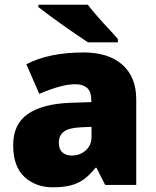

<svg xmlns="http://www.w3.org/2000/svg" viewBox="-20 -786 663 816"><path d="M336 -563Q441 -563 500 -511Q559 -459 559 -363V0H427L390 -73H386Q363 -44 338.5 -25.5Q314 -7 282 1.5Q250 10 204 10Q132 10 84 -34Q36 -78 36 -169Q36 -258 97.5 -301Q159 -344 276 -349L368 -352V-360Q368 -397 350 -412.5Q332 -428 301 -428Q268 -428 228 -416.5Q188 -405 147 -387L92 -513Q140 -538 200.5 -550.5Q261 -563 336 -563ZM325 -245Q273 -243 251.5 -226.5Q230 -210 230 -180Q230 -152 245 -138.5Q260 -125 285 -125Q320 -125 344.5 -147Q369 -169 369 -204V-247ZM353 -766Q370 -744 393.5 -717Q417 -690 441 -664.5Q465 -639 481 -620V-606H354Q334 -619 305.5 -638.5Q277 -658 246.5 -679.5Q216 -701 188.5 -721.5Q161 -742 143 -756V-766Z"/></svg>

Font: Noto Sans Telugu Black
Style: Regular
Weight: 900
Designer: Jelle Bosma - Monotype Design Team
Foundry: Monotype Imaging Inc.
Version: Version 2.005; ttfautohint (v1.8.4.7-5d5b)